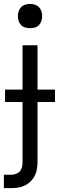

<svg xmlns="http://www.w3.org/2000/svg" viewBox="-36 -753 303 988"><path d="M-16 215V146H23Q35 146 47 141.5Q59 137 67 127.5Q75 118 77.5 105.5Q80 93 80 81V-520H157V81Q157 99 154 117Q151 135 143 151Q135 167 122 180Q109 193 93 201Q77 209 59 212Q41 215 23 215ZM119 -608Q106 -608 93.5 -611.5Q81 -615 72.5 -624Q64 -633 60 -645Q56 -657 56 -670Q56 -683 60 -695Q64 -707 72.5 -716Q81 -725 93.5 -729Q106 -733 119 -733Q131 -733 143.5 -729Q156 -725 164.5 -716Q173 -707 177 -695Q181 -683 181 -670Q181 -657 177 -645Q173 -633 164.5 -624Q156 -615 143.5 -611.5Q131 -608 119 -608ZM-10 -228V-292H247V-228Z"/></svg>

Font: Iosevka QP
Style: Regular
Weight: 400
Designer: Belleve Invis
Foundry: Belleve Invis
Version: Version 20.0.0; ttfautohint (v1.8.4)